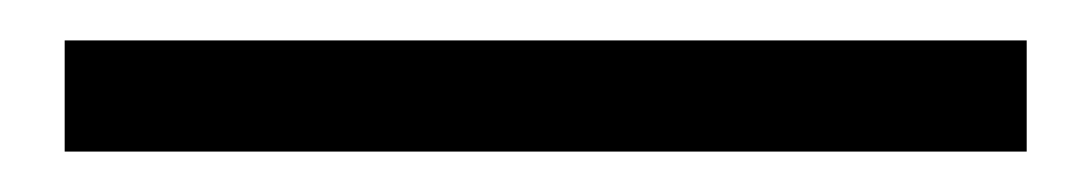

<svg xmlns="http://www.w3.org/2000/svg" viewBox="-20 51 540 95"><path d="M12 126V71H488V126Z"/></svg>

Font: Toshiba Sans
Style: Regular
Weight: 400
Designer: Paul D. Hunt
Foundry: Toshiba Corporation
Version: Version 2.020;PS 2.0;hotconv 1.0.86;makeotf.lib2.5.63406